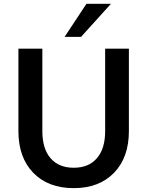

<svg xmlns="http://www.w3.org/2000/svg" viewBox="-20 -973 759 1003"><path d="M201.2 -288.1Q201.2 -196.3 244.1 -146.5Q287.1 -96.7 365.2 -96.7Q443.4 -96.7 486.3 -146.5Q529.3 -196.3 529.3 -288.1V-718.8H653.3V-288.1Q653.3 -150.4 575.7 -70.3Q498 9.8 365.2 9.8Q231.4 9.8 153.8 -70.3Q76.2 -150.4 76.2 -288.1V-718.8H201.2ZM317.4 -780.3 431.6 -953.1H559.6L403.3 -780.3Z"/></svg>

Font: Min Sans SemiBold
Style: Regular
Weight: 600
Designer: Jinseong-Kim, NotoSansCJK, Nunito
Foundry: Jinseong-Kim
Version: Version 1.400;Glyphs 3.1.2 (3151)